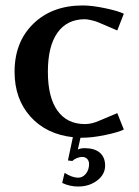

<svg xmlns="http://www.w3.org/2000/svg" viewBox="-20 -495 506 701"><path d="M432.1 -444.8 408.2 -383.8 339.8 -413.1Q330.1 -417.5 314.2 -421.1Q298.3 -424.8 290 -424.8Q224.6 -424.8 189.7 -375.5Q154.8 -326.2 154.8 -232.9Q154.8 -140.1 189.7 -91.1Q224.6 -42 290 -42Q314.5 -42 339.8 -53.2L408.2 -82L432.1 -22Q411.1 -11.7 363.8 -2Q316.4 7.8 282.2 7.8H273.9L264.2 50.8Q275.4 45.9 288.1 45.9Q325.2 45.9 344.5 62.5Q363.8 79.1 363.8 109.9Q363.8 141.6 335 163.8Q306.2 186 265.1 186Q234.4 186 207 172.9L215.8 136.2Q244.1 153.8 265.1 153.8Q281.7 153.8 293.5 139.4Q305.2 125 305.2 104Q305.2 92.3 298.3 85.2Q291.5 78.1 280.8 78.1Q270 78.1 259.5 82.8Q249 87.4 244.1 92.8L228 90.8L246.1 5.9Q148.9 -4.9 91.1 -69.3Q33.2 -133.8 33.2 -232.9Q33.2 -341.8 101.8 -408.4Q170.4 -475.1 282.2 -475.1Q315.9 -475.1 363.5 -465.1Q411.1 -455.1 432.1 -444.8Z"/></svg>

Font: Resagokr
Style: Bold
Weight: 600
Designer: gluk
Foundry: gluk
Version: Version 0.95